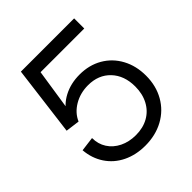

<svg xmlns="http://www.w3.org/2000/svg" viewBox="-195 -831 979 979"><g transform="rotate(-45 294.0 -342.0)"><path d="M50 -194 128 -204Q128 -161 149.5 -127.5Q171 -94 209.5 -75Q248 -56 297 -56Q349 -56 388 -78Q427 -100 448.5 -140.5Q470 -181 470 -234Q470 -313 424.5 -361Q379 -409 304 -409Q248 -409 203 -382.5Q158 -356 139 -312L63 -322L111 -700H495V-627H180L142 -378H121Q147 -425 197.5 -451.5Q248 -478 312 -478Q381 -478 434.5 -447Q488 -416 518 -360.5Q548 -305 548 -234Q548 -161 515.5 -104Q483 -47 425 -15.5Q367 16 293 16Q226 16 172.5 -10Q119 -36 87 -84Q55 -132 50 -194Z"/></g></svg>

Font: Uncut Sans Variable
Style: Regular
Weight: 400
Designer: Kasper Nordkvist
Foundry: UNCUT.wtf
Version: Version 1.303;Glyphs 3.1.2 (3151)